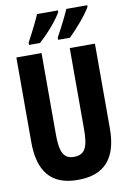

<svg xmlns="http://www.w3.org/2000/svg" viewBox="-101 -989 702 1059"><g transform="rotate(-10 250.0 -460.0)"><path d="M274 -783V-770H340C380 -808 443 -881 465 -921V-930H348C337 -904 308 -844 274 -783ZM111 -783V-770H172C222 -814 278 -879 301 -921V-930H184C173 -903 145 -846 111 -783ZM248 10C402 10 470 -77 470 -239V-714H329V-261C329 -161 312 -119 248 -119C190 -119 171 -160 171 -259V-714H30V-241C30 -75 98 10 248 10Z"/></g></svg>

Font: Noto Sans Mono ExtraCondensed ExtraBold
Style: Regular
Weight: 800
Width: 2
Designer: Monotype Design Team
Foundry: Monotype Imaging Inc.
Version: Version 2.014